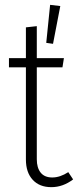

<svg xmlns="http://www.w3.org/2000/svg" viewBox="-20 -762 322 793"><path d="M229 -737 199 -581 171 -585 187 -742ZM282 -21Q240 11 192 11Q143 11 115 -19.5Q87 -50 87 -103V-484H17V-522H87V-649L132 -654V-522H244L238 -484H132V-104Q132 -69 148 -49Q164 -29 196 -29Q228 -29 262 -51Z"/></svg>

Font: Fira Sans Extra Condensed ExtraLight
Style: Regular
Weight: 275
Width: 1
Designer: Carrois Corporate & Edenspiekermann AG
Foundry: Carrois Corporate GbR & Edenspiekermann AG
Version: Version 4.203